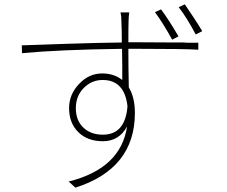

<svg xmlns="http://www.w3.org/2000/svg" viewBox="-20 -824 1040 881"><path d="M878 -666Q838 -742 800 -791L828 -804Q846 -778 867 -746Q891 -710 908 -681ZM770 -642Q727 -720 691 -768L719 -781Q756 -731 799 -657ZM565 -337Q551 -457 451 -457Q401 -457 365 -421Q328 -384 328 -328Q328 -270 364 -237Q398 -206 452 -206Q555 -206 565 -337ZM617 -630Q700 -630 791 -629H823L838 -628H890V-596Q823 -600 618 -600H569Q569 -515 571 -423Q599 -377 599 -306Q599 -50 326 37L295 9Q535 -51 563 -244Q527 -176 452 -176Q383 -176 341 -216Q297 -258 297 -328Q297 -391 343 -439Q388 -487 449 -487Q503 -487 541 -457V-518Q540 -569 540 -600Q249 -596 81 -580L80 -616Q109 -617 172 -619L199 -620L227 -621Q260 -622 286 -623Q438 -628 539 -629Q539 -688 537 -728Q537 -736 536 -749Q534 -762 533 -767H573Q572 -762 571 -749Q570 -734 570 -728Q569 -706 569 -630Z"/></svg>

Font: Noto Sans CJK TC Thin
Style: Regular
Weight: 250
Designer: Ryoko NISHIZUKA ???? (kana & ideographs); Paul D. Hunt (Latin, Greek & Cyrillic); Wenlong ZHANG ??? (bopomofo); Sandoll 
Foundry: Adobe Systems Incorporated
Version: Version 1.004 January 19, 2016